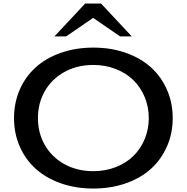

<svg xmlns="http://www.w3.org/2000/svg" viewBox="-20 -1063 1067 1097"><path d="M466.8 -1043H557.1L732.9 -855H666L512.2 -960.9L357.9 -855H291ZM934.3 -549.6Q966.8 -475.1 966.8 -388.2Q966.8 -301.3 934.3 -227.1Q901.9 -152.8 843.8 -99.6Q785.6 -46.4 700.2 -16.1Q614.7 14.2 513.2 14.2Q411.6 14.2 326.4 -16.1Q241.2 -46.4 182.9 -99.6Q124.5 -152.8 92.3 -227.1Q60.1 -301.3 60.1 -388.2Q60.1 -475.1 92.3 -549.6Q124.5 -624 182.9 -677.2Q241.2 -730.5 326.4 -760.7Q411.6 -791 513.2 -791Q614.7 -791 700 -760.7Q785.2 -730.5 843.5 -677.2Q901.9 -624 934.3 -549.6ZM830.1 -388.2Q830.1 -452.1 806.9 -508.1Q783.7 -564 742.7 -604.5Q701.7 -645 642.1 -668.5Q582.5 -691.9 513.2 -691.9Q420.9 -691.9 348.4 -651.9Q275.9 -611.8 236.3 -542.7Q196.8 -473.6 196.8 -388.2Q196.8 -303.2 236.3 -234.1Q275.9 -165 348.4 -125Q420.9 -85 513.2 -85Q582.5 -85 642.1 -108.4Q701.7 -131.8 742.7 -172.4Q783.7 -212.9 806.9 -268.8Q830.1 -324.7 830.1 -388.2Z"/></svg>

Font: Sporting Grotesque
Style: Regular
Weight: 400
Designer: Lucas LE BIHAN
Foundry: Lucas LE BIHAN
Version: Version 2.001;PS 2.1;hotconv 1.0.88;makeotf.lib2.5.647800